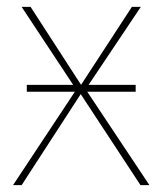

<svg xmlns="http://www.w3.org/2000/svg" viewBox="-20 -539 473 559"><path d="M234 -272 415 0H389L215 -265L43 0H18L198 -272H58V-292H193L43 -519H69L216 -292L364 -519H390L238 -292H375V-272Z"/></svg>

Font: FiraGO Thin
Style: Regular
Weight: 100
Designer: bBox Type
Foundry: bBox Type GmbH
Version: Version 1.001;PS 001.001;hotconv 1.0.88;makeotf.lib2.5.64775